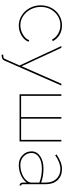

<svg xmlns="http://www.w3.org/2000/svg" viewBox="777 -1344 790 2384"><g transform="rotate(90 1172.0 -152.0)"><path d="M296.9 9.8Q229.5 9.8 171.6 -26.9Q113.8 -63.5 79.8 -126.2Q45.9 -189 45.9 -262.2Q45.9 -335.4 78.6 -396.2Q111.3 -457 168.9 -491.9Q226.6 -526.9 295.9 -526.9Q361.3 -526.9 413.1 -496.3Q464.8 -465.8 491.2 -411.1L471.2 -403.8Q445.8 -451.7 397.9 -479.2Q350.1 -506.8 293 -506.8Q197.8 -506.8 131.8 -436Q65.9 -365.2 65.9 -262.2Q65.9 -194.8 96.9 -136.5Q127.9 -78.1 180.4 -43.9Q232.9 -9.8 293.9 -9.8Q354.5 -9.8 410.2 -43Q465.8 -76.2 478 -119.1L498 -112.8Q481 -60.5 422.9 -25.4Q364.7 9.8 296.9 9.8Z M658.7 203.1Q697.8 203.1 705.6 192.9Q713.4 182.6 793 0L551.8 -519H573.7L802.7 -24.9L1019.5 -519H1042L732.9 186Q721.7 211.9 699.7 217.8Q677.2 223.1 658.7 223.1Z M1150.4 0V-519H1170.4V-19H1433.6V-519H1453.6V-19H1716.3V-519H1736.3V0Z M1859.4 -148.9Q1859.4 -214.4 1919.2 -255.6Q1979 -296.9 2073.2 -296.9Q2169.4 -296.9 2247.1 -268.1V-327.1Q2247.1 -408.2 2200.4 -457.5Q2153.8 -506.8 2077.1 -506.8Q2000 -506.8 1909.2 -442.9L1897.5 -459Q1997.1 -526.9 2077.1 -526.9Q2164.1 -526.9 2215.6 -472.9Q2267.1 -418.9 2267.1 -327.1V-40Q2267.1 -20 2283.2 -20V0Q2272.5 0 2269.5 -2Q2259.8 -5.4 2253.4 -16.4Q2247.1 -27.3 2247.1 -40V-87.9Q2211.4 -41.5 2153.3 -15.9Q2095.2 9.8 2027.3 9.8Q1956.5 9.8 1908 -36.1Q1859.4 -82 1859.4 -148.9ZM2232.4 -102.1Q2247.1 -123.5 2247.1 -143.1V-246.1Q2167.5 -276.9 2073.2 -276.9Q1985.8 -276.9 1932.6 -241.7Q1879.4 -206.5 1879.4 -148.9Q1879.4 -90.3 1922.1 -50Q1964.8 -9.8 2027.3 -9.8Q2093.8 -9.8 2149.4 -34.9Q2205.1 -60.1 2232.4 -102.1Z"/></g></svg>

Font: Rawline Thin
Style: Regular
Weight: 250
Designer: Matt McInerney, Pablo Impallari, Rodrigo Fuenzalida
Foundry: Matt McInerney, Pablo Impallari, Rodrigo Fuenzalida
Version: Version 4.020;PS 004.020;hotconv 1.0.88;makeotf.lib2.5.64775